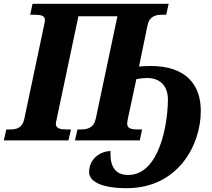

<svg xmlns="http://www.w3.org/2000/svg" viewBox="-38 -734 1107 1004"><path d="M625 250C891 250 1012 27 1012 -154C1012 -290 936 -389 749 -389C719 -389 704 -387 689 -386L733 -600C743 -650 777 -657 811 -657H831L844 -714H132L120 -657H135C175 -657 197 -654 197 -628C197 -621 193 -606 187 -576L89 -112C79 -64 47 -57 14 -57H-5L-18 0H320L333 -57H314C279 -57 254 -61 254 -87C254 -93 257 -103 260 -119L372 -649H576L463 -114C452 -64 418 -57 384 -57H367L354 0H693L705 -57H685C651 -57 627 -61 627 -87C627 -93 629 -103 631 -115L675 -320C700 -325 721 -326 733 -326C795 -326 840 -288 840 -214C840 -87 796 181 632 181C563 181 536 134 540 56C490 56 428 94 428 166C428 215 492 250 625 250Z"/></svg>

Font: Noto Serif SemiCondensed Extra
Style: Italic
Weight: 800
Width: 4
Italic angle: -12°
Designer: Monotype Design Team
Foundry: Monotype Imaging Inc.
Version: Version 1.901